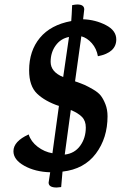

<svg xmlns="http://www.w3.org/2000/svg" viewBox="-20 -759 614 857"><path d="M204 10Q137 8 88.5 -19Q40 -46 40 -84Q40 -128 108 -159Q118 -127 148 -104Q178 -81 214 -75L243 -286Q181 -307 145.5 -341Q110 -375 110 -445Q110 -532 158 -590Q206 -648 298 -665Q300 -688 302 -736Q317 -739 325 -739Q356 -739 356 -717Q356 -714 351 -673Q406 -671 452.5 -647Q499 -623 499 -583Q499 -524 417 -508Q411 -542 390 -566Q369 -590 343 -597L315 -396Q344 -386 357.5 -380Q371 -374 394.5 -360.5Q418 -347 429.5 -332.5Q441 -318 450.5 -294Q460 -270 460 -240Q460 -143 408 -73.5Q356 -4 259 7Q253 69 253 76L233 78Q197 78 197 56Q197 53 204 10ZM296 -268 269 -69Q313 -74 338 -108.5Q363 -143 363 -190Q363 -220 345.5 -237.5Q328 -255 296 -268ZM262 -415 288 -594Q251 -587 228.5 -556Q206 -525 206 -483Q206 -438 262 -415Z"/></svg>

Font: Overlock
Style: Bold Italic
Weight: 700
Version: Version 1.001